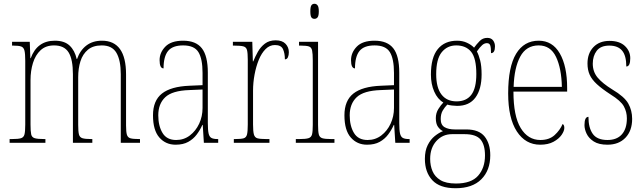

<svg xmlns="http://www.w3.org/2000/svg" viewBox="-20 -758 3418 1019"><path d="M31 0V-20H44Q77 -20 91.5 -24.5Q106 -29 110 -45Q114 -61 114 -97V-435Q114 -472 110 -489Q106 -506 93 -511Q80 -516 50 -516H44V-536H138L141 -449H143Q177 -542 271 -542Q322 -542 349.5 -516Q377 -490 387 -445H389Q405 -491 438.5 -516.5Q472 -542 521 -542Q649 -542 649 -363V-92Q649 -58 653.5 -43Q658 -28 672.5 -24Q687 -20 719 -20H723V0H621V-364Q621 -438 598 -477.5Q575 -517 520 -517Q474 -517 446.5 -494Q419 -471 407 -433Q395 -395 395 -348V-95Q395 -60 399 -44.5Q403 -29 417.5 -24.5Q432 -20 463 -20H470V0H367V-364Q367 -443 344 -480Q321 -517 267 -517Q223 -517 195.5 -491.5Q168 -466 155 -424Q142 -382 142 -333V-97Q142 -61 145.5 -45Q149 -29 164.5 -24.5Q180 -20 214 -20H221V0Z M912 10Q859 10 825.5 -28.5Q792 -67 792 -146Q792 -224 839.5 -261.5Q887 -299 986 -303L1055 -306V-371Q1055 -446 1033 -481.5Q1011 -517 952 -517Q896 -517 872 -487.5Q848 -458 848 -395Q827 -395 827 -439Q827 -479 857.5 -510.5Q888 -542 952 -542Q1020 -542 1051.5 -501.5Q1083 -461 1083 -372V-105Q1083 -68 1087 -50Q1091 -32 1102 -26Q1113 -20 1134 -20H1138V0H1062L1056 -95H1054Q1042 -68 1024 -44Q1006 -20 979 -5Q952 10 912 10ZM915 -15Q956 -15 987.5 -39Q1019 -63 1037 -101.5Q1055 -140 1055 -185V-283L985 -280Q894 -277 857 -242Q820 -207 820 -146Q820 -90 842.5 -52.5Q865 -15 915 -15Z M1221 0V-20H1228Q1259 -20 1273 -24Q1287 -28 1291 -44.5Q1295 -61 1295 -97V-441Q1295 -476 1291 -492Q1287 -508 1271.5 -512Q1256 -516 1223 -516H1216V-536H1319L1322 -432H1324Q1334 -457 1348.5 -483Q1363 -509 1386 -526.5Q1409 -544 1443 -544Q1478 -544 1495.5 -525.5Q1513 -507 1513 -481Q1513 -465 1508 -454Q1503 -443 1492 -443Q1492 -475 1482 -497Q1472 -519 1439 -519Q1411 -519 1389.5 -497.5Q1368 -476 1353.5 -440.5Q1339 -405 1331 -362Q1323 -319 1323 -277V-97Q1323 -61 1327.5 -44.5Q1332 -28 1346.5 -24Q1361 -20 1392 -20H1410V0Z M1649 -658Q1638 -658 1632.5 -666Q1627 -674 1627 -698Q1627 -721 1632.5 -729.5Q1638 -738 1649 -738Q1659 -738 1665.5 -729.5Q1672 -721 1672 -698Q1672 -674 1665.5 -666Q1659 -658 1649 -658ZM1550 0V-20H1570Q1602 -20 1617 -24.5Q1632 -29 1636 -44.5Q1640 -60 1640 -95V-437Q1640 -473 1636.5 -490Q1633 -507 1619.5 -511.5Q1606 -516 1576 -516H1567V-536H1668V-95Q1668 -60 1672 -44.5Q1676 -29 1690.5 -24.5Q1705 -20 1737 -20H1755V0Z M1928 10Q1875 10 1841.5 -28.5Q1808 -67 1808 -146Q1808 -224 1855.5 -261.5Q1903 -299 2002 -303L2071 -306V-371Q2071 -446 2049 -481.5Q2027 -517 1968 -517Q1912 -517 1888 -487.5Q1864 -458 1864 -395Q1843 -395 1843 -439Q1843 -479 1873.5 -510.5Q1904 -542 1968 -542Q2036 -542 2067.5 -501.5Q2099 -461 2099 -372V-105Q2099 -68 2103 -50Q2107 -32 2118 -26Q2129 -20 2150 -20H2154V0H2078L2072 -95H2070Q2058 -68 2040 -44Q2022 -20 1995 -5Q1968 10 1928 10ZM1931 -15Q1972 -15 2003.5 -39Q2035 -63 2053 -101.5Q2071 -140 2071 -185V-283L2001 -280Q1910 -277 1873 -242Q1836 -207 1836 -146Q1836 -90 1858.5 -52.5Q1881 -15 1931 -15Z M2398 241Q2314 241 2274.5 198.5Q2235 156 2235 85Q2235 42 2250 12Q2265 -18 2287.5 -36Q2310 -54 2331 -62Q2316 -69 2304.5 -85Q2293 -101 2293 -131Q2293 -158 2306.5 -179.5Q2320 -201 2333 -214Q2302 -232 2284.5 -272Q2267 -312 2267 -362Q2267 -453 2303.5 -497.5Q2340 -542 2406 -542Q2435 -542 2458.5 -531Q2482 -520 2496 -505Q2509 -523 2525.5 -540Q2542 -557 2566 -557Q2587 -557 2597 -543.5Q2607 -530 2607 -512Q2607 -476 2586 -476Q2586 -504 2582 -516.5Q2578 -529 2564 -529Q2551 -529 2539 -518.5Q2527 -508 2511 -485Q2521 -466 2528.5 -437Q2536 -408 2536 -363Q2536 -285 2503.5 -240.5Q2471 -196 2406 -196Q2395 -196 2378.5 -198Q2362 -200 2354 -203Q2340 -189 2329.5 -171Q2319 -153 2319 -126Q2319 -95 2339.5 -83Q2360 -71 2394 -71H2455Q2522 -71 2552 -33.5Q2582 4 2582 66Q2582 146 2534.5 193.5Q2487 241 2398 241ZM2403 -220Q2455 -220 2481.5 -255Q2508 -290 2508 -365Q2508 -449 2480.5 -483Q2453 -517 2401 -517Q2354 -517 2324.5 -481Q2295 -445 2295 -364Q2295 -293 2323 -256.5Q2351 -220 2403 -220ZM2400 216Q2481 216 2517.5 174.5Q2554 133 2554 67Q2554 10 2530 -18Q2506 -46 2446 -46H2379Q2329 -46 2296 -9.5Q2263 27 2263 85Q2263 121 2275.5 150.5Q2288 180 2317.5 198Q2347 216 2400 216Z M2847 10Q2769 10 2723 -60.5Q2677 -131 2677 -262Q2677 -403 2719 -472.5Q2761 -542 2839 -542Q2912 -542 2951 -474.5Q2990 -407 2990 -291V-272H2705Q2705 -142 2743.5 -78.5Q2782 -15 2848 -15Q2895 -15 2923.5 -41Q2952 -67 2966 -100Q2975 -95 2975 -79Q2975 -63 2960.5 -42Q2946 -21 2917.5 -5.5Q2889 10 2847 10ZM2962 -297Q2960 -395 2931 -456Q2902 -517 2839 -517Q2773 -517 2741 -457.5Q2709 -398 2706 -297Z M3204 10Q3158 10 3131.5 -7Q3105 -24 3093.5 -48Q3082 -72 3082 -94Q3082 -138 3103 -138Q3103 -80 3126 -47.5Q3149 -15 3204 -15Q3254 -15 3280.5 -45Q3307 -75 3307 -130Q3307 -164 3291 -193.5Q3275 -223 3220 -257Q3174 -287 3147.5 -311.5Q3121 -336 3109.5 -361.5Q3098 -387 3098 -421Q3098 -475 3129.5 -508Q3161 -541 3215 -541Q3268 -541 3296.5 -514Q3325 -487 3325 -449Q3325 -405 3304 -405Q3304 -463 3281.5 -489.5Q3259 -516 3214 -516Q3168 -516 3147 -488.5Q3126 -461 3126 -420Q3126 -377 3152 -346Q3178 -315 3230 -283Q3294 -245 3314.5 -208.5Q3335 -172 3335 -127Q3335 -64 3299.5 -27Q3264 10 3204 10Z"/></svg>

Font: Noto Serif Thai Condensed Thin
Style: Regular
Weight: 100
Width: 3
Designer: Monotype Design Team
Foundry: Monotype Imaging Inc.
Version: Version 2.001; ttfautohint (v1.8.4.7-5d5b)